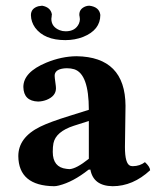

<svg xmlns="http://www.w3.org/2000/svg" viewBox="-20 -640 546 670"><path d="M295.4 -48.3 289.1 -47.9Q234.9 -4.9 185.5 7.3Q175.8 9.8 168.9 9.8Q44.9 8.3 43.9 -95.2Q43.9 -160.2 120.1 -197.8Q153.8 -214.4 223.1 -235.8L290 -256.8Q290 -382.3 238.8 -398.4Q227.5 -401.9 212.9 -401.9Q174.3 -400.9 170.9 -379.4Q169.9 -373.5 174.8 -339.8Q175.3 -335 175.3 -332Q175.3 -304.7 142.6 -291.5Q128.4 -286.1 113.3 -285.6Q62.5 -287.1 61.5 -336.4Q61.5 -388.2 141.6 -421.4Q194.8 -443.4 247.1 -443.8Q417 -441.4 418 -271L416 -127Q416 -68.4 434.6 -61.5Q439.5 -60.1 443.8 -60.1Q468.3 -60.5 485.8 -74.2Q503.4 -58.1 503.9 -45.9Q443.8 9.8 373 9.8Q305.7 8.8 295.4 -48.3ZM290 -217.8 237.8 -201.2Q174.8 -180.7 166.5 -140.1Q164.1 -128.4 164.1 -109.9Q164.1 -56.2 211.9 -50.8Q217.3 -50.3 222.2 -49.8Q246.1 -50.8 290 -85.9ZM330.1 -587.9Q330.1 -535.2 270 -511.2Q241.2 -500 208 -500Q134.8 -500 102.5 -543.5Q88.4 -563.5 87.9 -586.9Q87.9 -610.8 113.8 -618.2Q120.6 -619.6 127 -620.1Q156.7 -614.7 161.1 -589.8Q161.1 -588.9 160.6 -586.9Q160.2 -583.5 160.2 -582Q159.2 -578.1 159.2 -574.2Q159.2 -546.4 188 -534.7Q197.8 -530.8 209 -530.8Q243.2 -530.8 255.4 -557.6Q258.8 -565.4 258.8 -573.2Q258.3 -579.6 257.8 -582Q256.8 -585 256.8 -588.9Q256.8 -609.9 279.8 -618.2Q286.1 -620.1 292 -620.1Q326.7 -615.7 330.1 -587.9Z"/></svg>

Font: Linux Libertine O
Style: Bold
Weight: 700
Designer: Philipp H. Poll
Foundry: Philipp H. Poll
Version: Version 5.0.0